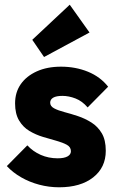

<svg xmlns="http://www.w3.org/2000/svg" viewBox="-20 -783 498 815"><path d="M231 12Q188 12 146.5 1Q105 -10 69.5 -30.5Q34 -51 9 -78L96 -166Q120 -140 153 -125.5Q186 -111 225 -111Q252 -111 266.5 -119Q281 -127 281 -141Q281 -159 263.5 -168.5Q246 -178 219 -185.5Q192 -193 162 -202Q132 -211 105 -227Q78 -243 61 -271.5Q44 -300 44 -344Q44 -391 68 -425.5Q92 -460 136 -480Q180 -500 239 -500Q301 -500 353.5 -478.5Q406 -457 439 -415L352 -327Q329 -354 300.5 -365Q272 -376 245 -376Q219 -376 206 -368.5Q193 -361 193 -347Q193 -332 210 -323Q227 -314 254 -307Q281 -300 311 -290Q341 -280 368 -263Q395 -246 412 -217.5Q429 -189 429 -143Q429 -72 375.5 -30Q322 12 231 12ZM167 -541 117 -614 276 -763 360 -645Z"/></svg>

Font: Outfit
Style: Bold
Weight: 700
Designer: Rodrigo Fuenzalida
Foundry: fragTYPE
Version: Version 1.100;gftools[0.9.27]